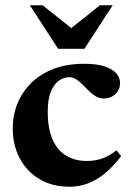

<svg xmlns="http://www.w3.org/2000/svg" viewBox="-20 -697 496 730"><path d="M299.5 -454.5Q349.5 -454.5 379.5 -444Q409.5 -433.5 423 -417Q436.5 -400.5 436.5 -382Q436.5 -364.5 428.2 -351Q420 -337.5 405.8 -330Q391.5 -322.5 374 -322.5Q358 -322.5 344.2 -330.8Q330.5 -339 318.2 -351Q306 -363 294 -375.2Q282 -387.5 269.8 -395.5Q257.5 -403.5 244.5 -403.5Q222.5 -403.5 203.8 -390.2Q185 -377 173.2 -348.2Q161.5 -319.5 161.5 -272Q161.5 -209 179.5 -167.5Q197.5 -126 231 -105.5Q264.5 -85 309.5 -85Q341.5 -85 368.2 -94.2Q395 -103.5 423 -125.5L440.5 -103Q408.5 -62 376.8 -36.2Q345 -10.5 312 1.2Q279 13 244.5 13Q179 13 130.5 -15.8Q82 -44.5 55.2 -94.8Q28.5 -145 28.5 -208.5Q28.5 -260 47 -304.8Q65.5 -349.5 100.5 -383.2Q135.5 -417 185.8 -435.8Q236 -454.5 299.5 -454.5ZM274.5 -571.5H227.5L360 -677H408.5L301 -511.5H201L93.5 -677H142Z"/></svg>

Font: Newsreader 24pt
Style: Bold
Weight: 700
Designer: Hugues Gentile
Foundry: Production Type
Version: Version 1.003